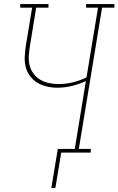

<svg xmlns="http://www.w3.org/2000/svg" viewBox="-20 -755 586 950"><path d="M234 175 266 -18H350L405 -354Q371 -338 335 -329.5Q299 -321 264 -321Q237 -321 211.5 -327Q186 -333 164.5 -346Q143 -359 128 -379.5Q113 -400 107 -424.5Q101 -449 102.5 -476Q104 -503 108 -530L139 -717H80V-735H220V-717H159L128 -527Q124 -503 122.5 -478.5Q121 -454 126.5 -431.5Q132 -409 146 -390.5Q160 -372 179.5 -360.5Q199 -349 222.5 -344Q246 -339 270 -339Q305 -339 340 -347.5Q375 -356 408 -372L465 -717H406V-735H546V-717H485L370 -18H429V0H283L254 175Z"/></svg>

Font: Iosevka Curly Slab Thin
Style: Italic
Weight: 100
Italic angle: -9°
Monospace: yes
Designer: Belleve Invis
Foundry: Belleve Invis
Version: Version 22.1.2; ttfautohint (v1.8.4)